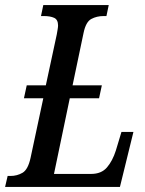

<svg xmlns="http://www.w3.org/2000/svg" viewBox="-38 -734 571 754"><path d="M-18 0 -8 -43H3Q29 -43 50.5 -55.5Q72 -68 82 -114L132 -348H56L67 -399H142L185 -599Q187 -611 188.5 -619.5Q190 -628 190 -634Q190 -657 174.5 -664Q159 -671 134 -671H123L132 -714H389L380 -671H369Q342 -671 320.5 -659.5Q299 -648 290 -604L247 -399H362L351 -348H236L174 -51H320Q360 -51 382 -76.5Q404 -102 417 -143L439 -216H486L433 0Z"/></svg>

Font: Noto Serif ExtraCondensed Medium
Style: Italic
Weight: 500
Width: 2
Italic angle: -12°
Designer: Monotype Design Team
Foundry: Monotype Imaging Inc.
Version: Version 2.013; ttfautohint (v1.8.4.7-5d5b)